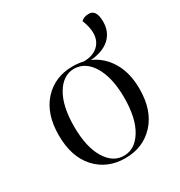

<svg xmlns="http://www.w3.org/2000/svg" viewBox="-150 -709 774 826"><g transform="rotate(-30 237.0 -296.5)"><path d="M236 -444Q262 -444 288 -438Q333 -438 359 -461.5Q385 -485 385 -525Q385 -554 370 -591Q384 -605 409 -605Q446 -605 446 -545Q446 -494 412.5 -463.5Q379 -433 318 -428Q373 -404 405 -349.5Q437 -295 437 -216Q437 -110 381 -49Q325 12 236 12Q147 12 91.5 -48.5Q36 -109 36 -216Q36 -323 91.5 -383.5Q147 -444 236 -444ZM361 -216Q361 -302 335 -357Q309 -412 266 -427Q249 -432 236 -432Q181 -432 146.5 -374.5Q112 -317 112 -216Q112 -115 146.5 -57.5Q181 0 236 0Q291 0 326 -57.5Q361 -115 361 -216Z"/></g></svg>

Font: Arapey Regular-Display
Style: Regular
Weight: 400
Designer: Eduardo Rodriguez Tunni
Foundry: Eduardo Rodriguez Tunni
Version: Version 4.000